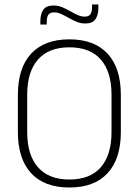

<svg xmlns="http://www.w3.org/2000/svg" viewBox="-20 -824 617 854"><path d="M288.5 10Q177 10 118.2 -54Q59.5 -118 59.5 -237V-402Q59.5 -521 118.2 -585Q177 -649 288.5 -649Q400 -649 458.8 -585Q517.5 -521 517.5 -402V-237Q517.5 -118 458.8 -54Q400 10 288.5 10ZM288.5 -25.5Q381 -25.5 428.5 -80.2Q476 -135 476 -236V-403.5Q476 -504.5 428.5 -559Q381 -613.5 288.5 -613.5Q196.5 -613.5 148.8 -559Q101 -504.5 101 -403.5V-236Q101 -135 148.8 -80.2Q196.5 -25.5 288.5 -25.5ZM359.5 -719.5Q339 -719.5 321 -727Q303 -734.5 286 -744.2Q269 -754 252.8 -761.5Q236.5 -769 220.5 -769Q202.5 -769 195.2 -758.5Q188 -748 188 -727.5V-715H159.5V-730.5Q159.5 -761.5 172.5 -780.5Q185.5 -799.5 218 -799.5Q238.5 -799.5 256.5 -792Q274.5 -784.5 291.2 -774.8Q308 -765 324.5 -757.5Q341 -750 357 -750Q375 -750 382.2 -760.8Q389.5 -771.5 389.5 -792V-804H417.5V-788Q417.5 -758 404.8 -738.8Q392 -719.5 359.5 -719.5Z"/></svg>

Font: Anek Kannada ExtraLight
Style: Regular
Weight: 250
Version: Version 1.003